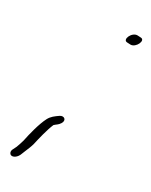

<svg xmlns="http://www.w3.org/2000/svg" viewBox="-108 -520 518 659"><g transform="rotate(20 150.5 -190.5)"><path d="M10 57C7 62 7 66 8 70C12 83 32 79 43 63L53 47C60 36 68 24 73 13C83 -11 99 -48 114 -71C123 -77 130 -78 138 -87C151 -101 139 -115 123 -108C108 -101 95 -95 85 -82C66 -57 47 -14 36 14C32 23 26 33 21 42ZM255 -424 268 -421C289 -417 313 -452 293 -456L280 -459C258 -463 235 -428 255 -424Z"/></g></svg>

Font: Stray Cat
Style: SuObl
Weight: 400
Version: Version 1.0